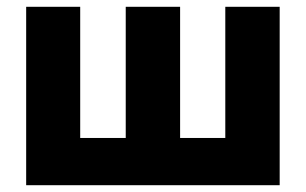

<svg xmlns="http://www.w3.org/2000/svg" viewBox="-20 -545 900 565"><path d="M803 0V-525H643V-139H510V-525H350V-139H216V-525H57V0Z"/></svg>

Font: Raleway
Style: ExtraBold
Weight: 800
Designer: Matt McInerney, Pablo Impallari, Rodrigo Fuenzalida
Foundry: Matt McInerney, Pablo Impallari, Rodrigo Fuenzalida
Version: Version 3.000